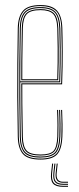

<svg xmlns="http://www.w3.org/2000/svg" viewBox="-20 -625 310 758"><path d="M140.2 5Q88.8 5 70 -17.4Q51.2 -39.8 50.2 -85Q48.5 -173.2 48.1 -242Q47.8 -310.8 48.4 -375Q49 -439.2 50.2 -514Q51.2 -559.5 70.5 -582.2Q89.8 -605 140.2 -605Q184.2 -605 204.2 -584Q224.2 -563 226 -515.8Q227.2 -481.2 227.6 -423.6Q228 -366 225.2 -292H68Q68 -249.2 68.2 -216.1Q68.5 -183 69.1 -152Q69.8 -121 70.2 -85.2Q71 -45.8 85.4 -30.4Q99.8 -15 140.2 -15Q177 -15 190.8 -28.9Q204.5 -42.8 206.2 -85.8Q207 -103.2 206.9 -131Q206.8 -158.8 205.2 -191H209.2Q210.8 -160 210.9 -131.6Q211 -103.2 210.2 -85.8Q208.5 -40.8 193.2 -25.9Q178 -11 140.2 -11Q98 -11 82.5 -27.4Q67 -43.8 66.2 -85.2Q65.2 -133.8 64.6 -182.2Q64 -230.8 64 -296H221.5Q224.2 -376 223.8 -430Q223.2 -484 222 -515.8Q220.2 -565.5 199.2 -583.2Q178.2 -601 140.2 -601Q91.5 -601 73.4 -579.5Q55.2 -558 54.2 -514Q53 -440.2 52.4 -372.9Q51.8 -305.5 52.2 -235.8Q52.8 -166 54.2 -85Q55.2 -40 73.5 -19.5Q91.8 1 140.2 1Q183 1 201.5 -17.1Q220 -35.2 222.2 -85.2Q223 -102 222.9 -131Q222.8 -160 221.2 -191H225.2Q226.5 -162.2 226.9 -133.9Q227.2 -105.5 226.2 -85Q224 -34.8 205 -14.9Q186 5 140.2 5ZM140.2 -3Q93.2 -3 76.2 -22.2Q59.2 -41.5 58.2 -85Q56.8 -164.8 56.2 -234.4Q55.8 -304 56.2 -371.8Q56.8 -439.5 58.2 -514Q59.2 -557.8 76.8 -577.4Q94.2 -597 140.2 -597Q181.2 -597 198.9 -578.1Q216.5 -559.2 218.2 -512.8Q219 -493 219.6 -436.1Q220.2 -379.2 217.5 -300H60Q60 -233.5 60.6 -184Q61.2 -134.5 62.2 -85.2Q63 -41.5 80.1 -24.2Q97.2 -7 140.2 -7Q180.5 -7 196.4 -23.2Q212.2 -39.5 214.2 -85.5Q215 -102.8 214.9 -130.9Q214.8 -159 213.2 -191H217.2Q218.5 -165.8 218.9 -136.2Q219.2 -106.8 218.2 -85.5Q216.2 -37.2 199.1 -20.1Q182 -3 140.2 -3ZM60 -304H213.8Q216.2 -373.5 215.8 -432.2Q215.2 -491 214.2 -512.8Q212.5 -558.2 195.8 -575.6Q179 -593 140.2 -593Q96.5 -593 79.8 -574.6Q63 -556.2 62.2 -513.8Q61.2 -465.5 60.6 -417.1Q60 -368.8 60 -304ZM64 -308Q64 -350.5 64.2 -383.1Q64.5 -415.8 65.1 -446.4Q65.8 -477 66.2 -513.8Q67 -555 82.9 -572Q98.8 -589 140.2 -589Q175.2 -589 191.9 -573.5Q208.5 -558 210.2 -513Q211 -493.5 211.8 -438.6Q212.5 -383.8 209.8 -308ZM68 -312H206Q208.2 -380.8 207.6 -436.6Q207 -492.5 206.2 -513Q204.5 -555.5 189.4 -570.2Q174.2 -585 140.2 -585Q100 -585 85.5 -568.9Q71 -552.8 70.2 -513.8Q69.8 -478.5 69.1 -448.2Q68.5 -418 68.2 -385.9Q68 -353.8 68 -312ZM189.8 21 185.8 57.8Q182.8 85 192.8 96.8Q202.8 108.5 228.5 108.5H248.5V112.5H228.5Q200.5 112.5 189.5 99.9Q178.5 87.2 181.8 57.8L185.8 21ZM207.8 21 203.8 57.8Q200 92.5 228.5 92.5H248.5V96.5H228.5Q195.5 96.5 199.8 57.8L203.8 21ZM198.8 21 194.8 57.8Q192.2 80.8 200.1 90.6Q208 100.5 228.5 100.5H248.5V104.5H228.5Q205.8 104.5 197 93.6Q188.2 82.8 190.8 57.8L194.8 21Z"/></svg>

Font: Big Shoulders Inline Display Thin
Style: Regular
Weight: 100
Designer: Patric King
Foundry: XO Type Co
Version: Version 1.000